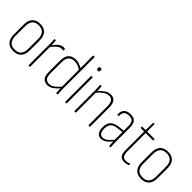

<svg xmlns="http://www.w3.org/2000/svg" viewBox="128 -1577 2478 2478"><g transform="rotate(45 1367.0 -337.5)"><path d="M200 8Q130 8 92.5 -32Q55 -72 55 -149V-330Q55 -407 92.5 -447.5Q130 -488 200 -488Q271 -488 308.5 -448Q346 -408 346 -330V-149Q346 -73 308.5 -32.5Q271 8 200 8ZM200 -19Q318 -19 318 -152V-328Q318 -461 200 -461Q83 -461 83 -328V-152Q83 -19 200 -19Z M475 0Q471 0 471 -4V-368Q471 -425 467 -475Q467 -480 471 -480H489Q493 -480 493 -476Q495 -456 496.5 -435Q498 -414 498 -396Q513 -417 533 -438.5Q553 -460 576.5 -474Q600 -488 628 -488Q643 -488 652 -485Q656 -484 656 -480Q656 -468 655 -458Q655 -452 649 -454Q639 -456 625 -456Q590 -456 558 -428.5Q526 -401 499 -364V-4Q499 0 495 0Z M822 8Q770 8 743 -24.5Q716 -57 716 -131V-331Q716 -413 752.5 -450.5Q789 -488 849 -488Q882 -488 912 -478Q942 -468 971 -451V-679Q971 -683 975 -683H995Q999 -683 999 -679V-112Q999 -55 1003 -5Q1003 0 999 0H981Q977 0 977 -4Q975 -24 973.5 -44.5Q972 -65 972 -83Q934 -40 899 -16Q864 8 822 8ZM744 -132Q744 -71 765 -45Q786 -19 827 -19Q865 -19 900 -44.5Q935 -70 971 -113V-422Q939 -442 910.5 -451.5Q882 -461 853 -461Q804 -461 774 -430.5Q744 -400 744 -329Z M1143 0Q1139 0 1139 -4V-476Q1139 -480 1143 -480H1163Q1167 -480 1167 -476V-4Q1167 0 1163 0ZM1153 -584Q1129 -584 1129 -608V-615Q1129 -638 1153 -638Q1177 -638 1177 -615V-608Q1177 -584 1153 -584Z M1311 0Q1307 0 1307 -4V-368Q1307 -396 1306 -423.5Q1305 -451 1303 -475Q1303 -480 1307 -480H1325Q1329 -480 1329 -476Q1331 -459 1332.5 -437Q1334 -415 1334 -396Q1372 -439 1410.5 -463.5Q1449 -488 1492 -488Q1541 -488 1567 -454.5Q1593 -421 1593 -348V-4Q1593 0 1589 0H1569Q1565 0 1565 -4V-345Q1565 -461 1486 -461Q1446 -461 1409 -435Q1372 -409 1335 -367V-4Q1335 0 1331 0Z M1801 8Q1756 8 1733.5 -24.5Q1711 -57 1711 -114Q1711 -179 1743 -217Q1775 -255 1849 -264L1937 -275V-352Q1937 -412 1917.5 -436.5Q1898 -461 1849 -461Q1754 -461 1759 -366Q1759 -361 1755 -361H1736Q1732 -361 1732 -367Q1728 -424 1758 -456Q1788 -488 1850 -488Q1911 -489 1938 -457.5Q1965 -426 1965 -353V-112Q1965 -82 1966 -55Q1967 -28 1969 -5Q1970 0 1965 0H1947Q1943 0 1943 -5Q1940 -44 1938 -80Q1897 -30 1865.5 -11Q1834 8 1801 8ZM1739 -115Q1739 -69 1755.5 -43.5Q1772 -18 1806 -18Q1835 -18 1866.5 -39Q1898 -60 1937 -110V-250L1850 -239Q1790 -232 1764.5 -200.5Q1739 -169 1739 -115Z M2224 8Q2175 8 2152.5 -22.5Q2130 -53 2130 -124V-453H2068Q2064 -453 2064 -457V-476Q2064 -480 2068 -480H2130L2133 -614Q2134 -618 2138 -618H2154Q2157 -618 2157 -613L2158 -480H2292Q2296 -480 2296 -476V-457Q2296 -453 2292 -453H2158V-124Q2158 -68 2174.5 -43Q2191 -18 2228 -18Q2263 -18 2295 -33Q2299 -35 2299 -29V-11Q2299 -7 2296 -6Q2281 1 2262 4.5Q2243 8 2224 8Z M2533 8Q2463 8 2425.5 -32Q2388 -72 2388 -149V-330Q2388 -407 2425.5 -447.5Q2463 -488 2533 -488Q2604 -488 2641.5 -448Q2679 -408 2679 -330V-149Q2679 -73 2641.5 -32.5Q2604 8 2533 8ZM2533 -19Q2651 -19 2651 -152V-328Q2651 -461 2533 -461Q2416 -461 2416 -328V-152Q2416 -19 2533 -19Z"/></g></svg>

Font: Sofia Sans Cond ExtraLight
Style: Regular
Weight: 200
Width: 3
Designer: Botio Nikoltchev, Ani Petrova
Foundry: lettersoup
Version: Version 4.100; ttfautohint (v1.8.3)